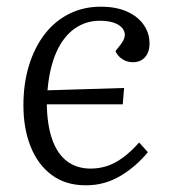

<svg xmlns="http://www.w3.org/2000/svg" viewBox="-20 -540 513 574"><path d="M281 -520Q327 -520 359.5 -505.5Q392 -491 409.5 -466Q427 -441 427 -410Q427 -384 413.5 -369Q400 -354 377 -354Q360 -354 346 -363Q332 -372 325 -387L340 -406Q356 -426 352.5 -442Q349 -458 330 -468Q311 -478 279 -478Q236 -478 202.5 -454Q169 -430 148.5 -384Q128 -338 122 -270L351 -277L347 -228H120Q121 -165 136.5 -122Q152 -79 181 -57.5Q210 -36 251 -36Q276 -36 299.5 -43.5Q323 -51 347 -68.5Q371 -86 396 -114L422 -85Q404 -63 383 -45Q362 -27 339 -13.5Q316 0 290.5 7Q265 14 237 14Q176 14 134.5 -17Q93 -48 71.5 -102Q50 -156 50 -225Q50 -291 67 -345.5Q84 -400 114.5 -439Q145 -478 187.5 -499Q230 -520 281 -520Z"/></svg>

Font: Literata 24pt Light
Style: Italic
Weight: 300
Italic angle: -2°
Designer: Latin by Veronika Burian and Jose Scaglione. Greek by Irene Vlachou. Cyrillic by Vera Evstafieva
Foundry: TypeTogether
Version: Version 3.103;gftools[0.9.29]